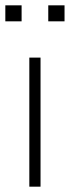

<svg xmlns="http://www.w3.org/2000/svg" viewBox="-25 -700 262 720"><path d="M85 0V-484H127V0ZM156 -620V-680H217V-620ZM-5 -620V-680H56V-620Z"/></svg>

Font: Nunito Sans 12pt ExtraLight
Style: Regular
Weight: 200
Designer: Vernon Adams
Foundry: Vernon Adams
Version: Version 3.101;gftools[0.9.27]